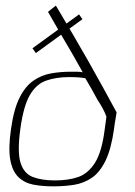

<svg xmlns="http://www.w3.org/2000/svg" viewBox="-20 -655 477 680"><path d="M95 -484 260 -604 272 -587 107 -467ZM19 -198Q29 -269 49.5 -309.5Q70 -350 98.5 -369.5Q127 -389 160.5 -395Q194 -401 230 -401Q241 -401 252 -401Q263 -401 273 -399Q256 -430 237.5 -462Q219 -494 201.5 -523.5Q184 -553 171 -576.5Q158 -600 150 -613Q154 -616 157.5 -619Q161 -622 165 -625Q169 -628 172.5 -631Q176 -634 178 -635Q208 -585 236 -537Q264 -489 290.5 -442.5Q317 -396 342.5 -349.5Q368 -303 393 -257Q392 -249 390 -238.5Q388 -228 386.5 -218Q385 -208 384 -199Q374 -128 354 -86.5Q334 -45 305.5 -25.5Q277 -6 242.5 -0.5Q208 5 169 5Q130 5 98.5 -1Q67 -7 45.5 -27.5Q24 -48 16.5 -88.5Q9 -129 19 -198ZM357 -242Q351 -258 343 -272.5Q335 -287 325 -302Q315 -321 304 -340.5Q293 -360 282 -378Q271 -380 257 -381Q243 -382 226 -382Q179 -382 143.5 -369.5Q108 -357 85.5 -318Q63 -279 52 -198Q41 -118 52.5 -79.5Q64 -41 95.5 -28.5Q127 -16 175 -16Q223 -16 258 -28.5Q293 -41 317 -79.5Q341 -118 351 -198Q352 -205 353 -212.5Q354 -220 355 -227.5Q356 -235 357 -242Z"/></svg>

Font: Genos Thin ExtraLight
Style: Italic
Weight: 250
Italic angle: -8°
Version: Version 1.010